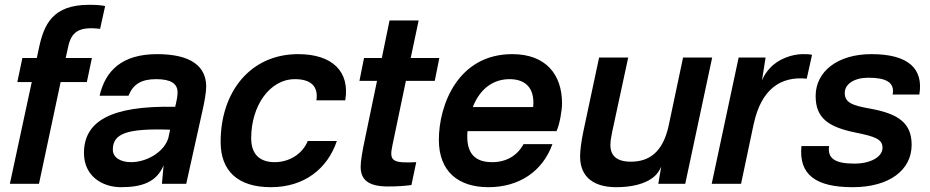

<svg xmlns="http://www.w3.org/2000/svg" viewBox="-20 -764 3865 798"><path d="M350 -744C200 -744 163 -664 142 -565L133 -523H73L52 -423H112L21 0H142L232 -423H341L362 -523H253L263 -568C276 -631 307 -655 396 -644L417 -739C396 -743 375 -744 350 -744Z M633 -539C488 -539 418 -471 394 -366H514C533 -413 566 -435 629 -435C691 -435 718 -416 718 -380C718 -362 714 -347 711 -332L708 -320C437 -326 329 -258 329 -128C329 -32 405 14 483 14C570 14 631 -7 660 -77L653 0H754L822 -306C829 -336 837 -380 837 -404C837 -486 777 -539 633 -539ZM449 -142C449 -209 507 -231 687 -225L680 -192C664 -133 590 -90 525 -90C481 -90 449 -109 449 -142Z M1219 -539C1022 -539 897 -384 897 -174C897 -54 968 14 1106 14C1244 14 1341 -62 1380 -178H1259C1238 -125 1183 -90 1122 -90C1060 -90 1024 -122 1024 -190C1024 -323 1100 -435 1206 -435C1272 -435 1304 -405 1295 -347H1415C1435 -467 1361 -539 1219 -539Z M1611 -160 1667 -428H1787L1806 -523H1687L1720 -679H1599L1567 -523H1493L1474 -428H1547L1499 -197C1485 -132 1479 -93 1479 -71C1479 -20 1507 11 1592 11C1633 11 1660 9 1690 5L1710 -90C1610 -85 1597 -95 1611 -160Z M2109 -539C1883 -539 1804 -327 1804 -183C1804 -51 1885 14 2010 14C2137 14 2235 -51 2276 -165H2156C2130 -117 2084 -90 2026 -90C1956 -90 1915 -124 1923 -219H2293C2306 -246 2316 -306 2316 -334C2316 -454 2249 -539 2109 -539ZM1945 -319C1977 -400 2034 -435 2098 -435C2160 -435 2204 -402 2196 -319Z M2541 14C2600 14 2661 3 2700 -31C2712 -41 2721 -56 2728 -71L2716 0H2828L2940 -525H2819L2759 -241C2734 -127 2674 -92 2602 -92C2542 -92 2517 -118 2517 -161C2517 -177 2520 -195 2524 -214L2591 -525H2470L2404 -215C2396 -176 2391 -138 2391 -114C2391 -24 2453 14 2541 14Z M3316 -539C3274 -539 3216 -520 3181 -482C3168 -468 3156 -452 3147 -430L3162 -525H3050L2938 0H3060L3113 -251V-250C3144 -393 3224 -448 3333 -437L3355 -536C3344 -539 3332 -539 3316 -539Z M3602 -539C3460 -539 3370 -466 3370 -365C3370 -272 3424 -236 3536 -213C3615 -197 3648 -186 3648 -150C3648 -111 3597 -84 3531 -84C3453 -84 3418 -104 3426 -157H3311C3299 -37 3372 14 3524 14C3676 14 3769 -57 3769 -162C3769 -255 3711 -292 3594 -313C3521 -326 3491 -338 3491 -378C3491 -415 3531 -441 3589 -441C3662 -441 3700 -422 3690 -371H3801C3819 -479 3755 -539 3602 -539Z"/></svg>

Font: Nacelle SemiBold
Style: Italic
Weight: 600
Italic angle: -12°
Designer: Sora Sagano
Foundry: Sora Sagano
Version: Version 1.000;FEAKit 1.0